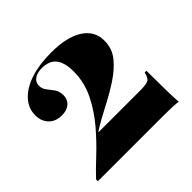

<svg xmlns="http://www.w3.org/2000/svg" viewBox="-119 -546 665 665"><g transform="rotate(-45 213.5 -213.0)"><path d="M402.4 4Q396 1.6 374.2 0.8Q352.4 0 330.6 0H9.7V-8.9Q33.1 -33.9 68.5 -66.9Q104 -100 138.3 -140.3Q172.6 -180.6 196 -227.8Q219.4 -275 219.4 -328.2Q219.4 -371.8 202.4 -393.1Q185.5 -414.5 149.2 -414.5Q126.6 -414.5 112.9 -404.8Q99.2 -395.2 99.2 -378.2Q99.2 -362.9 108.5 -351.6Q117.7 -340.3 127 -327.4Q136.3 -314.5 136.3 -294.4Q136.3 -274.2 122.2 -261.7Q108.1 -249.2 83.1 -249.2Q53.2 -249.2 35.5 -267.3Q17.7 -285.5 17.7 -314.5Q17.7 -349.2 41.9 -375.4Q66.1 -401.6 109.3 -415.7Q152.4 -429.8 209.7 -429.8Q286.3 -429.8 328.2 -403.2Q370.2 -376.6 370.2 -328.2Q370.2 -289.5 346.8 -260.9Q323.4 -232.3 286.7 -208.5Q250 -184.7 208.9 -163.7Q167.7 -142.7 132.3 -120.2V-118.5H336.3Q369.4 -118.5 378.2 -125.8Q387.1 -133.1 390.3 -151.6H399.2Q399.2 -90.3 400 -56Q400.8 -21.8 402.4 4Z"/></g></svg>

Font: Playfair 144pt SemiCondensed Black
Style: Regular
Weight: 900
Width: 4
Designer: Claus Eggers Sørensen
Foundry: Claus Eggers Sørensen
Version: Version 2.203